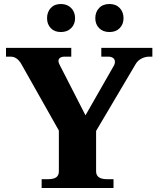

<svg xmlns="http://www.w3.org/2000/svg" viewBox="-20 -939 791 959"><path d="M215 -848Q215 -879 233.5 -899Q252 -919 284 -919Q316 -919 335.5 -899Q355 -879 355 -848Q355 -818 335.5 -798.5Q316 -779 284 -779Q252 -779 233.5 -798.5Q215 -818 215 -848ZM456 -848Q456 -879 475 -899Q494 -919 527 -919Q559 -919 578 -899Q597 -879 597 -848Q597 -818 578 -798.5Q559 -779 527 -779Q494 -779 475 -798.5Q456 -818 456 -848ZM188 -44H219Q248 -44 261 -53.5Q274 -63 274 -83V-287L86 -620Q65 -656 33 -656H10V-700H336V-656H302Q289 -656 280.5 -650.5Q272 -645 272 -634Q272 -626 278 -615L407 -363L547 -608Q554 -619 554 -630Q554 -643 544.5 -649.5Q535 -656 522 -656H486V-700H741V-656H725Q705 -656 686 -646Q667 -636 657 -618L460 -285V-83Q460 -44 515 -44H547V0H188Z"/></svg>

Font: Taviraj Bold
Style: Regular
Weight: 700
Designer: Katatrad Team
Foundry: CadsonDemak
Version: Version 1.030